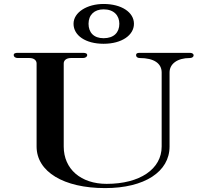

<svg xmlns="http://www.w3.org/2000/svg" viewBox="-20 -958 1066 988"><path d="M520.8 9.9C723.8 9.9 852.5 -74.3 852.5 -204V-585.1C852.5 -629.7 893.1 -659.4 956.4 -659.4C967.3 -659.4 976.2 -664.4 976.2 -673.3C976.2 -682.2 967.3 -686.1 956.4 -686.1H699C686.1 -686.1 680.2 -683.2 680.2 -674.3C680.2 -666.3 686.1 -659.4 699 -659.4C772.3 -659.4 811.9 -631.7 811.9 -585.1V-204C811.9 -88.1 700 -11.9 528.7 -11.9C396 -11.9 307.9 -88.1 307.9 -204V-631.7C307.9 -647.5 321.8 -659.4 344.6 -659.4H406.9C419.8 -659.4 428.7 -666.3 428.7 -674.3C428.7 -683.2 419.8 -686.1 406.9 -686.1H71.3C58.4 -686.1 50.5 -683.2 50.5 -674.3C50.5 -666.3 58.4 -659.4 71.3 -659.4H131.7C154.5 -659.4 168.3 -647.5 168.3 -631.7V-204C168.3 -74.3 307.9 9.9 520.8 9.9ZM512.9 -761.4C462.4 -761.4 435.6 -791.1 435.6 -835.6C435.6 -881.2 465.3 -909.9 512.9 -909.9C566.3 -909.9 594.1 -878.2 594.1 -835.6C594.1 -791.1 566.3 -761.4 512.9 -761.4ZM512.9 -732.7C606.9 -732.7 669.3 -777.2 669.3 -835.6C669.3 -895 605 -937.6 512.9 -937.6C428.7 -937.6 358.4 -895 358.4 -835.6C358.4 -775.2 420.8 -732.7 512.9 -732.7Z"/></svg>

Font: Biblismive
Style: Regular
Weight: 400
Designer: Susan Drake
Foundry: Susan Drake
Version: Version 1.0; ttfautohint (v1.8.4.7-5d5b)